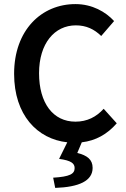

<svg xmlns="http://www.w3.org/2000/svg" viewBox="-20 -686 617 939"><path d="M250 233C366 229 433 199 433 135C433 94 406 74 358 62L380 10C448 2 504 -29 551 -83L487 -154C451 -114 406 -91 349 -91C240 -91 171 -181 171 -328C171 -474 247 -562 351 -562C402 -562 441 -543 475 -510L538 -583C497 -628 431 -666 349 -666C183 -666 49 -539 49 -325C49 -124 162 -6 309 10L269 91C328 99 345 113 345 136C345 165 321 178 240 183Z"/></svg>

Font: Source Sans Pro Semibold
Style: Regular
Weight: 600
Designer: Paul D. Hunt
Foundry: Adobe Systems Incorporated
Version: Version 3.006;hotconv 1.0.111;makeotfexe 2.5.65597